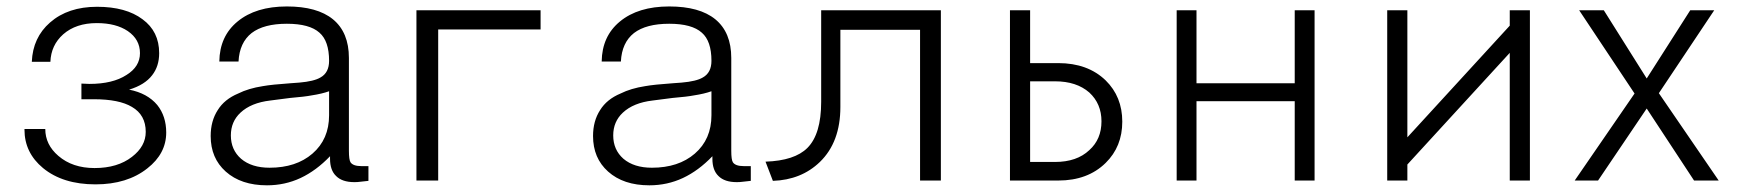

<svg xmlns="http://www.w3.org/2000/svg" viewBox="-20 -550 5307 586"><path d="M54.7 -156.2V-154.3Q54.7 -84 111.3 -37.1Q171.9 12.7 271.5 12.7Q368.2 12.7 429.7 -36.1Q487.3 -81.1 487.3 -145.5Q487.3 -195.3 460 -229.5Q429.7 -265.6 374 -276.4Q421.9 -291 444.3 -320.3Q465.8 -347.7 465.8 -387.7Q465.8 -454.1 415 -491.2Q364.3 -529.3 276.4 -529.3Q187.5 -529.3 132.8 -481.4Q80.1 -435.5 77.1 -361.3H133.8Q135.7 -412.1 172.9 -445.3Q211.9 -479.5 275.4 -479.5Q334 -479.5 370.1 -455.1Q407.2 -429.7 407.2 -387.7Q407.2 -346.7 366.2 -321.3Q324.2 -293.9 252.9 -293.9L228.5 -294.9V-247.1H266.6Q343.8 -247.1 382.8 -223.6Q424.8 -199.2 424.8 -147.5Q424.8 -103.5 382.8 -71.3Q338.9 -37.1 268.6 -37.1Q201.2 -37.1 158.2 -74.2Q118.2 -108.4 118.2 -156.2Z M987.3 -73.2V-65.4Q987.3 -30.3 1005.9 -12.7Q1024.4 5.9 1061.5 5.9Q1071.3 5.9 1078.1 4.9Q1090.8 3.9 1104.5 2V-43H1083Q1057.6 -43 1049.8 -54.7Q1044.9 -62.5 1044.9 -89.8V-373Q1044.9 -451.2 996.1 -491.2Q948.2 -530.3 855.5 -530.3Q760.7 -530.3 705.1 -484.4Q650.4 -439.5 649.4 -362.3H708Q710.9 -419.9 748 -449.2Q785.2 -477.5 855.5 -477.5Q924.8 -477.5 955.1 -450.2Q984.4 -424.8 984.4 -364.3Q984.4 -328.1 958 -313.5Q938.5 -301.8 893.6 -297.9L866.2 -295.9Q809.6 -292 782.2 -287.1Q738.3 -280.3 707 -264.6Q665 -247.1 644.5 -213.9Q623 -180.7 623 -134.8Q623 -67.4 668.9 -26.4Q715.8 15.6 794.9 15.6Q849.6 15.6 897.5 -6.8Q945.3 -29.3 987.3 -73.2ZM984.4 -271.5V-198.2Q984.4 -125 933.6 -81.1Q883.8 -38.1 802.7 -38.1Q748 -38.1 715.8 -65.4Q684.6 -92.8 684.6 -136.7Q684.6 -178.7 713.9 -206.1Q746.1 -236.3 804.7 -243.2L865.2 -251Q911.1 -254.9 930.7 -258.8Q962.9 -263.7 984.4 -271.5Z M1251 -518.6V1H1317.4V-460H1629.9V-518.6Z M2154.3 -73.2V-65.4Q2154.3 -30.3 2172.9 -12.7Q2191.4 5.9 2228.5 5.9Q2238.3 5.9 2245.1 4.9Q2257.8 3.9 2271.5 2V-43H2250Q2224.6 -43 2216.8 -54.7Q2211.9 -62.5 2211.9 -89.8V-373Q2211.9 -451.2 2163.1 -491.2Q2115.2 -530.3 2022.5 -530.3Q1927.7 -530.3 1872.1 -484.4Q1817.4 -439.5 1816.4 -362.3H1875Q1877.9 -419.9 1915 -449.2Q1952.1 -477.5 2022.5 -477.5Q2091.8 -477.5 2122.1 -450.2Q2151.4 -424.8 2151.4 -364.3Q2151.4 -328.1 2125 -313.5Q2105.5 -301.8 2060.5 -297.9L2033.2 -295.9Q1976.6 -292 1949.2 -287.1Q1905.3 -280.3 1874 -264.6Q1832 -247.1 1811.5 -213.9Q1790 -180.7 1790 -134.8Q1790 -67.4 1835.9 -26.4Q1882.8 15.6 1961.9 15.6Q2016.6 15.6 2064.5 -6.8Q2112.3 -29.3 2154.3 -73.2ZM2151.4 -271.5V-198.2Q2151.4 -125 2100.6 -81.1Q2050.8 -38.1 1969.7 -38.1Q1915 -38.1 1882.8 -65.4Q1851.6 -92.8 1851.6 -136.7Q1851.6 -178.7 1880.9 -206.1Q1913.1 -236.3 1971.7 -243.2L2032.2 -251Q2078.1 -254.9 2097.7 -258.8Q2129.9 -263.7 2151.4 -271.5Z M2851.6 -518.6H2486.3V-239.3Q2486.3 -140.6 2444.3 -98.6Q2405.3 -59.6 2316.4 -56.6L2338.9 2Q2425.8 -1 2482.4 -55.7Q2544.9 -116.2 2544.9 -223.6V-459H2788.1V1H2851.6Z M3124 -301.8H3200.2Q3265.6 -301.8 3304.7 -267.6Q3341.8 -233.4 3341.8 -179.7Q3341.8 -125 3304.7 -91.8Q3266.6 -55.7 3200.2 -55.7H3124ZM3062.5 1H3210Q3299.8 1 3354.5 -52.7Q3405.3 -102.5 3405.3 -178.7Q3405.3 -254.9 3354.5 -304.7Q3299.8 -357.4 3210 -357.4H3124V-518.6H3062.5Z M3571.3 1H3631.8V-241.2H3931.6V1H3992.2V-518.6H3931.6V-295.9H3631.8V-518.6H3571.3Z M4587.9 -518.6V-471.7L4275.4 -130.9V-518.6H4213.9V1H4275.4V-47.9L4587.9 -388.7V1H4649.4V-518.6Z M4786.1 1H4857.4L5005.9 -218.8L5150.4 1H5225.6L5043 -265.6L5211.9 -518.6H5138.7L5005.9 -310.5L4875 -518.6H4799.8L4968.8 -264.6Z"/></svg>

Font: Dotum
Style: Regular
Weight: 400
Version: Version 2.21